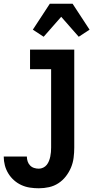

<svg xmlns="http://www.w3.org/2000/svg" viewBox="-23 -786 543 1029"><path d="M185 223Q161 223 137.5 219.5Q114 216 92 206Q70 196 52 180Q34 164 21.5 143.5Q9 123 3 100Q-3 77 -3 53H121Q121 66 125 78.5Q129 91 138 100.5Q147 110 159.5 114Q172 118 185 118Q197 118 208.5 112.5Q220 107 227.5 97.5Q235 88 239.5 76.5Q244 65 246.5 53Q249 41 250 29Q251 17 251 5V-415H138V-520H375V5Q375 32 371.5 59.5Q368 87 357.5 112Q347 137 330 159Q313 181 290 196Q267 211 240 217Q213 223 185 223ZM399 -589 305 -696 211 -589 153 -627 244 -766H366L457 -627Z"/></svg>

Font: Iosevka Extrabold
Style: Regular
Weight: 800
Monospace: yes
Designer: Belleve Invis
Foundry: Belleve Invis
Version: Version 32.5.0; ttfautohint (v1.8.4)